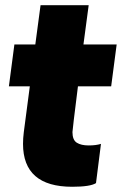

<svg xmlns="http://www.w3.org/2000/svg" viewBox="-20 -700 480 734"><path d="M256 14Q68 14 68 -150Q68 -171 71 -195L94 -370H14L35 -530H115L135 -680H319L299 -530H426L405 -370H278Q257 -203 257 -195Q257 -165 273.5 -154.5Q290 -144 319 -144Q347 -144 366 -150L347 0Q325 14 256 14Z"/></svg>

Font: Tanohe Sans ExtraBold
Style: Italic
Weight: 800
Designer: Village Type and Design LLC & Cristiano Sobral
Foundry: Cooper Hewitt Smithsonian Design Museum
Version: Version 1.00;September 29, 2021;FontCreator 13.0.0.2655 64-b